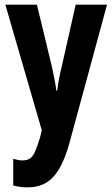

<svg xmlns="http://www.w3.org/2000/svg" viewBox="-20 -567 484 827"><path d="M3 -547H139L203 -282Q207 -264 210.5 -246Q214 -228 217.5 -210.5Q221 -193 222 -177H226Q229 -199 233.5 -223.5Q238 -248 246 -281L306 -547H441L278 53Q259 120 234.5 161Q210 202 177 221Q144 240 99 240Q82 240 67 238Q52 236 37 232V117Q47 120 57 122Q67 124 76 124Q96 124 108.5 116Q121 108 130.5 87Q140 66 152 27L160 -6Z"/></svg>

Font: Noto Sans Khmer ExtraCondensed
Style: Bold
Weight: 700
Width: 2
Designer: Danh Hong and the Monotype Design Team
Foundry: Monotype Imaging Inc.
Version: Version 2.004